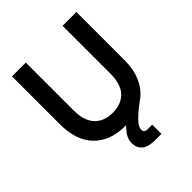

<svg xmlns="http://www.w3.org/2000/svg" viewBox="-245 -840 1181 1181"><g transform="rotate(-45 345.0 -250.0)"><path d="M345 9Q212 9 138.5 -66.5Q65 -142 65 -285V-700H185V-285Q185 -194 227.5 -148.5Q270 -103 345 -103Q420 -103 462.5 -147.5Q505 -192 505 -285V-700H625V-285Q625 -198 596.5 -136Q568 -74 515 -38Q477 -10 454 10.5Q431 31 417.5 46.5Q404 62 399.5 73.5Q395 85 395 95Q395 120 425 120H465V200H410Q350 200 322.5 176Q295 152 295 110Q295 87 306 64Q317 41 349 9H345Z"/></g></svg>

Font: PT Root UI Web Bold
Style: Regular
Weight: 700
Designer: Vitaly Kuzmin
Foundry: ParaType Ltd.
Version: Version 1.000W